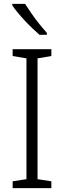

<svg xmlns="http://www.w3.org/2000/svg" viewBox="-20 -967 329 987"><path d="M244 0H45V-35L116 -46V-667L45 -679V-714H244V-679L173 -667V-46L244 -35ZM109 -947Q123 -925 142 -897.5Q161 -870 182 -844Q203 -818 221 -798V-788H183Q166 -803 146 -822Q126 -841 106.5 -862Q87 -883 70.5 -903Q54 -923 43 -939V-947Z"/></svg>

Font: Noto Sans Thai SemiCondensed Light
Style: Regular
Weight: 300
Width: 4
Designer: Monotype Design Team
Foundry: Monotype Imaging Inc.
Version: Version 2.001